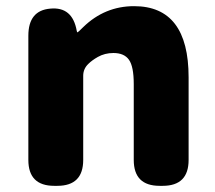

<svg xmlns="http://www.w3.org/2000/svg" viewBox="-20 -603 698 623"><path d="M156 0Q72 0 72 -84V-487Q72 -569 143 -575Q215 -582 229 -503Q230 -498 231.5 -498Q233 -498 250 -515Q320 -583 415 -583Q592 -583 592 -352V-84Q592 0 508 0H498Q414 0 414 -84V-330Q414 -387 398.5 -409Q383 -431 348 -431Q320 -431 297 -418Q278 -407 267 -396Q250 -380 250 -357V-84Q250 0 166 0Z"/></svg>

Font: Resource Han Rounded KR Heavy
Style: Regular
Weight: 900
Designer: Cyano Hao (round all glyphs); Ryoko NISHIZUKA 西塚涼子 (kana, bopomofo & ideographs); Paul D. Hunt (Latin, Greek & Cyrillic)
Foundry: Cyano Hao
Version: 0.990